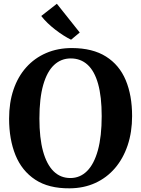

<svg xmlns="http://www.w3.org/2000/svg" viewBox="-20 -1014 768 1045"><path d="M359 11Q245 12 172 -36Q99 -84 64.2 -169.8Q29.5 -255.5 29.5 -368Q29.5 -455.5 53.5 -526.2Q77.5 -597 122.8 -647.5Q168 -698 231 -725.2Q294 -752.5 371.5 -752.5Q484.5 -752 557 -706.2Q629.5 -660.5 664.2 -577.8Q699 -495 699 -382.5Q699 -295.5 674.8 -223.2Q650.5 -151 605.8 -98.8Q561 -46.5 498.5 -18Q436 10.5 359 11ZM363 -45Q415.5 -45 453.8 -83Q492 -121 512.8 -196.2Q533.5 -271.5 533.5 -382Q533.5 -487.5 514 -557.2Q494.5 -627 456.8 -661.5Q419 -696 365 -696Q312.5 -696 274.2 -660.2Q236 -624.5 215.2 -551.8Q194.5 -479 194.5 -368.5Q194.5 -263 214.2 -191Q234 -119 271.5 -82Q309 -45 363 -45ZM366.5 -798Q347 -807.5 325 -821.5Q303 -835.5 281 -852.5Q259 -869.5 239.2 -888.5Q219.5 -907.5 204.5 -927L289.5 -993.5L414 -837L367 -798Z"/></svg>

Font: Merriweather 36pt
Style: Bold
Weight: 700
Designer: Eben Sorkin
Foundry: Eben Sorkin
Version: Version 2.100